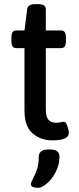

<svg xmlns="http://www.w3.org/2000/svg" viewBox="-20 -670 382 926"><path d="M98 -138V-438H58Q46 -438 40.5 -446.5Q35 -455 35 -474V-487Q35 -506 40.5 -514.5Q46 -523 58 -523H98L111 -625Q114 -650 149 -650H165Q201 -650 201 -625V-523H275Q287 -523 292.5 -514.5Q298 -506 298 -487V-474Q298 -455 292.5 -446.5Q287 -438 275 -438H201V-143Q201 -107 213.5 -92.5Q226 -78 250 -78Q264 -78 273.5 -80.5Q283 -83 288 -83Q298 -83 305 -61.5Q312 -40 312 -29Q312 7 232 7Q177 7 137.5 -26.5Q98 -60 98 -138ZM129 219Q129 210 139 192Q151 169 159 144.5Q167 120 167 86Q167 70 178 60.5Q189 51 212 51H224Q245 51 256 60Q267 69 267 84Q267 124 249 159Q231 194 206 215Q181 236 163 236Q150 236 139.5 232Q129 228 129 219Z"/></svg>

Font: Asap-Medium
Style: Regular
Weight: 500
Designer: Pablo Cosgaya
Foundry: Omnibus-Type
Version: Version 2.000; ttfautohint (v1.8)